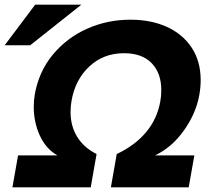

<svg xmlns="http://www.w3.org/2000/svg" viewBox="-44 -800 928 819"><path d="M761 -1 785 -137H617Q689 -171 740.5 -243.5Q792 -316 806 -394Q812 -427 812 -458Q812 -539 773.5 -597Q735 -655 667.5 -685.5Q600 -716 512 -716Q414 -716 327.5 -677.5Q241 -639 181 -566.5Q121 -494 104 -395Q100 -372 100 -344Q100 -278 126 -221.5Q152 -165 201 -137H33L9 -1H343L368 -143Q314 -170 285.5 -216Q257 -262 257 -322Q257 -348 261 -369Q276 -459 336.5 -516Q397 -573 485 -573Q562 -573 603 -530.5Q644 -488 644 -416Q644 -390 640 -369Q627 -293 579 -236Q531 -179 454 -143L429 -1ZM-24 -607H85L303 -780H106Z"/></svg>

Font: Geom Bold
Style: Bold Italic
Weight: 700
Italic angle: -10°
Version: Version 1.102